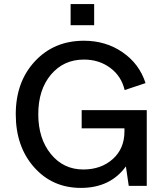

<svg xmlns="http://www.w3.org/2000/svg" viewBox="-20 -908 793 938"><path d="M390 -709Q497 -709 579 -652.5Q661 -596 691 -502L589 -468Q573 -536 518.5 -576.5Q464 -617 390 -617Q291 -617 229 -543.5Q167 -470 167 -350Q167 -231 228.5 -155.5Q290 -80 387 -80Q474 -80 531 -131Q588 -182 588 -266V-281H379V-370H697V0H609L595 -95Q519 10 375 10Q236 10 146.5 -91Q57 -192 57 -350Q57 -508 150.5 -608.5Q244 -709 390 -709ZM325 -785V-888H440V-785Z"/></svg>

Font: LT Superior Semi-bold
Style: Regular
Weight: 600
Designer: Daniel Lyons
Foundry: LyonsType
Version: Version 1.0